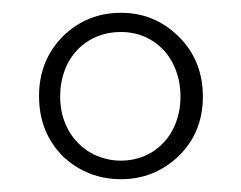

<svg xmlns="http://www.w3.org/2000/svg" viewBox="-20 -759 376 300"><path d="M169 -479C204 -479 233 -491 258 -514C284 -539 297 -570 297 -608C297 -646 284 -678 258 -703C233 -727 204 -739 169 -739C134 -739 104 -727 79 -703C54 -678 41 -647 41 -609C41 -570 54 -539 79 -514C104 -491 134 -479 169 -479ZM262 -608C262 -549 222 -508 169 -508C116 -508 74 -549 74 -608C74 -668 114 -709 169 -709C222 -709 262 -668 262 -608Z"/></svg>

Font: AllPunType ExtraLight
Style: Regular
Weight: 280
Version: 1.0